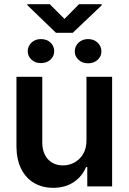

<svg xmlns="http://www.w3.org/2000/svg" viewBox="-20 -902 622 929"><path d="M398.4 -530.3H522.5V0H402.3V-93.8H396.5Q377.4 -47.9 336.2 -20.5Q294.9 6.8 237.3 6.8Q185.1 6.8 145 -16.6Q105 -40 82.5 -85Q60.1 -129.9 59.6 -192.4V-530.3H184.6V-211.9Q184.6 -178.7 197 -153.6Q209.5 -128.4 232.2 -115Q254.9 -101.6 285.2 -101.6Q313.5 -101.6 339.6 -115.5Q365.7 -129.4 382.1 -156.7Q398.4 -184.1 398.4 -222.7ZM177.7 -712.9Q206.5 -712.9 224.4 -696Q242.2 -679.2 242.2 -654.3Q242.2 -629.9 224.1 -613.3Q206.1 -596.7 177.7 -596.7Q150.4 -596.7 132.3 -613.3Q114.3 -629.9 114.3 -654.3Q114.3 -678.2 132.1 -695.6Q149.9 -712.9 177.7 -712.9ZM406.2 -712.9Q434.1 -712.9 452.4 -695.6Q470.7 -678.2 470.7 -653.3Q470.7 -629.4 452.4 -612.5Q434.1 -595.7 406.2 -595.7Q378.4 -595.7 360.1 -612.5Q341.8 -629.4 341.8 -653.3Q341.8 -678.2 360.1 -695.6Q378.4 -712.9 406.2 -712.9ZM292 -810.5 362.3 -881.8H471.7V-876L332 -743.2H251L112.3 -877V-881.8H220.7Z"/></svg>

Font: Pretendard JP SemiBold
Style: Regular
Weight: 600
Designer: Base glyphs from Inter by Rasmus Andersson; Hangeul glyphs from Noto Sans CJK(Source Han Sans) by Jang Soo-young and Kan
Foundry: Kil Hyung-jin
Version: Version 1.309